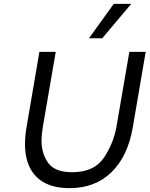

<svg xmlns="http://www.w3.org/2000/svg" viewBox="-20 -970 778 999"><path d="M110 -221Q110 -258 118 -308L185 -700H270L203 -311Q196 -267 196 -240Q196 -170 231 -122Q266 -74 355 -74Q469 -74 519.5 -148Q570 -222 586 -311L653 -700H738L671 -308Q645 -156 559.5 -73.5Q474 9 342 9Q228 9 169 -50.5Q110 -110 110 -221ZM443 -771 572 -950H663L512 -771Z"/></svg>

Font: Be Vietnam
Style: Italic
Weight: 400
Italic angle: -9.33299°
Designer: Gabriel Lam
Foundry: TypeRant
Version: Version 3.000